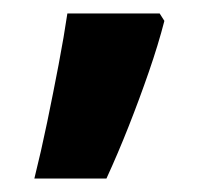

<svg xmlns="http://www.w3.org/2000/svg" viewBox="-20 -136 325 285"><path d="M224 -105Q215 -70 201 -29.5Q187 11 171 51.5Q155 92 138 129H31Q41 89 50 45.5Q59 2 67 -40Q75 -82 80 -116H217Z"/></svg>

Font: Noto Sans Thai
Style: Bold
Weight: 700
Designer: Monotype Design Team
Foundry: Monotype Imaging Inc.
Version: Version 2.001